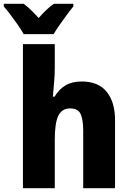

<svg xmlns="http://www.w3.org/2000/svg" viewBox="-80 -993 663 1013"><path d="M41 0V-760H209V-636Q209 -597 205.5 -559Q202 -521 199 -483H208Q231 -522 265.5 -542.5Q300 -563 351 -563Q439 -563 483 -508.5Q527 -454 527 -359V0H359V-304Q359 -359 346 -390Q333 -421 290 -421Q247 -421 228 -383Q209 -345 209 -255V0ZM45 -813Q34 -833 15 -860.5Q-4 -888 -24.5 -915Q-45 -942 -60 -959V-973H45Q64 -959 83 -940.5Q102 -922 124 -898Q146 -923 165 -941Q184 -959 204 -973H307V-959Q292 -941 272.5 -914.5Q253 -888 234 -861Q215 -834 203 -813Z"/></svg>

Font: Noto Sans Mono SemiCondensed Black
Style: Regular
Weight: 900
Width: 4
Designer: Monotype Design Team
Foundry: Monotype Imaging Inc.
Version: Version 2.014; ttfautohint (v1.8.4.7-5d5b)